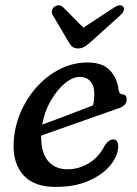

<svg xmlns="http://www.w3.org/2000/svg" viewBox="-20 -709 526 739"><path d="M435 -147Q435 -111 406 -74.5Q377 -38 323 -13.8Q269 10.5 194 10.5Q110 10.5 69.8 -35.2Q29.5 -81 32.5 -156Q34.5 -217.5 58 -273.5Q81.5 -329.5 120.8 -373.5Q160 -417.5 210.5 -443Q261 -468.5 317.5 -468.5Q374 -468.5 402.5 -438.8Q431 -409 436.5 -363Q439.5 -346.5 450 -346Q467.5 -345.5 467.5 -326.5Q467.5 -301.5 434.5 -291.5Q404 -281 364.8 -267Q325.5 -253 284 -238.5Q242.5 -224 204.5 -210.5Q166.5 -197 138.5 -187Q137.5 -121 165 -89.2Q192.5 -57.5 239.5 -57.5Q284.5 -57.5 323.2 -81.5Q362 -105.5 384 -150.5Q400 -172.5 416 -172.5Q426 -172.5 430.5 -165Q435 -157.5 435 -147ZM287 -413Q259.5 -413 229.2 -387.8Q199 -362.5 175 -320.8Q151 -279 142.5 -229.5Q170 -239.5 204.8 -252.5Q239.5 -265.5 274.5 -279Q309.5 -292.5 338 -303.5Q343 -322 343 -349.5Q343 -378.5 328 -395.8Q313 -413 287 -413ZM332 -550Q318 -537 306.2 -529.8Q294.5 -522.5 280.5 -522.5Q266 -522.5 257.8 -529.8Q249.5 -537 242.5 -550L183 -651Q177.5 -661 180.2 -669.8Q183 -678.5 189.5 -683Q208 -695.5 224 -680L301 -602.5L419 -680Q443 -695.5 454.5 -683Q458.5 -678.5 456.5 -669.8Q454.5 -661 444 -651Z"/></svg>

Font: Fraunces 9pt S100
Style: Italic
Weight: 400
Italic angle: -16°
Version: Version 1.000; ttfautohint (v1.8.3)